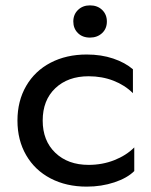

<svg xmlns="http://www.w3.org/2000/svg" viewBox="-20 -685 563 715"><path d="M303 10Q227 10 168.5 -20.5Q110 -51 77.5 -107Q45 -163 45 -236Q45 -309 77.5 -365Q110 -421 168.5 -451.5Q227 -482 303 -482Q357 -482 401.5 -467Q446 -452 475 -427V-338Q445 -368 402.5 -384.5Q360 -401 310 -401Q233 -401 186 -356.5Q139 -312 139 -236Q139 -161 186 -116Q233 -71 310 -71Q361 -71 405.5 -88.5Q450 -106 480 -136V-48Q454 -22 406 -6Q358 10 303 10ZM253 -605Q253 -631 270.5 -648Q288 -665 315 -665Q343 -665 360.5 -648Q378 -631 378 -605Q378 -578 360 -561.5Q342 -545 315 -545Q287 -545 270 -562Q253 -579 253 -605Z"/></svg>

Font: Madhuban
Style: Regular
Weight: 400
Designer: jaikishan Patel
Foundry: MagicType
Version: Version 1.000